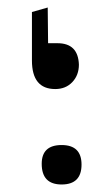

<svg xmlns="http://www.w3.org/2000/svg" viewBox="-20 -486 293 511"><path d="M133 -371Q188 -371 190 -314Q190 -286 172.5 -267.5Q155 -249 127 -249Q65 -249 65 -325V-454L107 -466L108 -371ZM144 -100Q197 -100 197 -48Q197 5 144 5Q91 5 91 -50Q91 -100 144 -100Z"/></svg>

Font: Space Grotesk Medium
Style: Regular
Weight: 500
Designer: Florian Karsten
Foundry: Florian Karsten
Version: Version 2.000